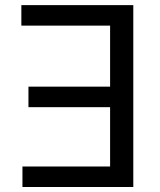

<svg xmlns="http://www.w3.org/2000/svg" viewBox="-20 -748 641 768"><path d="M513.2 -727.5H65.4V-645.5H420.4V-401.4H93.8V-319.3H420.4V-82H69.8V0H513.2Z"/></svg>

Font: Raveo
Style: Regular
Weight: 400
Designer: Jakub Foglar, Rasmus Andersson (Inter)
Foundry: Jakubfoglar.com
Version: Version 1.100;Glyphs 3.2.3 (3260)